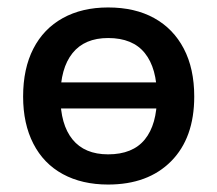

<svg xmlns="http://www.w3.org/2000/svg" viewBox="-20 -478 582 515"><path d="M270 -458Q342 -458 393.5 -429.5Q445 -401 473 -347.5Q501 -294 501 -219Q501 -108 439 -45.5Q377 17 270 17Q200 17 148.5 -11Q97 -39 69.5 -92.5Q42 -146 42 -219Q42 -294 69.5 -347.5Q97 -401 148.5 -429.5Q200 -458 270 -458ZM270 -376Q207 -376 174.5 -335.5Q142 -295 142 -219Q142 -144 174.5 -104Q207 -64 270 -64Q336 -64 368.5 -104Q401 -144 401 -219Q401 -295 368.5 -335.5Q336 -376 270 -376ZM112 -257H432V-187H112Z"/></svg>

Font: Podkova SemiBold
Style: Regular
Weight: 600
Designer: Ilya Yudin
Foundry: Cyreal (www.cyreal.org)
Version: Version 2.103